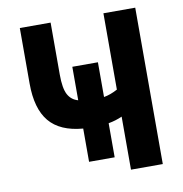

<svg xmlns="http://www.w3.org/2000/svg" viewBox="-82 -809 848 888"><g transform="rotate(-10 342.5 -365.0)"><path d="M397.5 -350.6Q427.7 -355.5 461.9 -374V-732.4H611.3V2H461.9V-247.1Q431.6 -233.4 397.5 -227.5V-67.4H277.3V-223.6Q169.9 -232.4 119.6 -293Q69.3 -353.5 69.3 -471.7V-732.4H213.9V-488.3Q213.9 -423.8 229.5 -394.5Q245.1 -365.2 277.3 -356.4V-513.7H397.5Z"/></g></svg>

Font: Nasu
Style: Bold
Weight: 700
Designer: Ryoko NISHIZUKA (kana &amp; ideographs); Paul D. Hunt (Latin, Greek &amp; Cyrillic); Wenlong ZHANG (bopomofo); Sandoll C
Version: Version 2014.1215